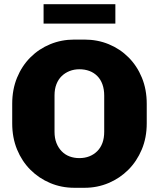

<svg xmlns="http://www.w3.org/2000/svg" viewBox="-20 -882 754 912"><path d="M333 10Q272 10 218.5 -12.5Q165 -35 124.5 -75.5Q84 -116 61 -172Q38 -228 38 -296V-389Q38 -457 61 -513Q84 -569 124.5 -609.5Q165 -650 218.5 -672Q272 -694 333 -694H381Q443 -694 496.5 -672Q550 -650 590.5 -609.5Q631 -569 654 -513Q677 -457 677 -389V-296Q677 -228 653.5 -172Q630 -116 589.5 -75.5Q549 -35 495.5 -12.5Q442 10 382 10ZM357 -131Q383 -131 404.5 -139.5Q426 -148 442 -164Q458 -180 466.5 -203Q475 -226 475 -256V-428Q475 -458 466.5 -481.5Q458 -505 442 -521Q426 -537 404.5 -545Q383 -553 357 -553Q332 -553 310.5 -544.5Q289 -536 273 -520.5Q257 -505 248 -482Q239 -459 239 -429V-256Q239 -226 248 -203Q257 -180 273 -163.5Q289 -147 310.5 -139Q332 -131 357 -131ZM187 -770V-862H528V-770Z"/></svg>

Font: Chivo Medium ExtraBold
Style: Regular
Weight: 800
Version: Version 2.002